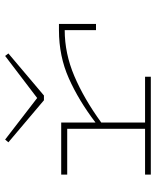

<svg xmlns="http://www.w3.org/2000/svg" viewBox="52 -674 622 767"><g transform="rotate(-90 363.5 -290.0)"><path d="M356 -453 524 -581 534 -568 366 -426H347L179 -568L190 -581ZM441 1H50V-22H233V-333H50V-357H258V-220Q346 -287 434.5 -326.5Q523 -366 627 -366H652V-218H627V-343Q534 -343 443.5 -304.5Q353 -266 258 -197V-22H441Z"/></g></svg>

Font: BhuTuka Expanded One
Style: Regular
Weight: 400
Designer: Erin McLaughlin
Version: Version 1.000; ttfautohint (v1.8.3)